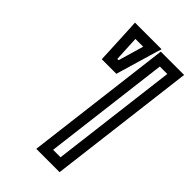

<svg xmlns="http://www.w3.org/2000/svg" viewBox="-217 -758 856 856"><g transform="rotate(45 211.0 -329.5)"><path d="M339 0 419 -649 422 -674H397H300H275L272 -649L192 0L189 25H214H311H336L339 0ZM292 -25H245L319 -624H366L292 -25ZM211 -485 261 -655 270 -684H240H132H102L104 -655L112 -485L113 -464H134H184H205L211 -485ZM169 -514H161L155 -634H204L169 -514Z"/></g></svg>

Font: Gamestation Text Outline
Style: Italic
Weight: 400
Designer: Jonas Hecksher
Foundry: Jonas Hecksher, Playtypeª, e-types AS
Version: Version 1.003